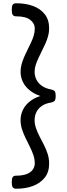

<svg xmlns="http://www.w3.org/2000/svg" viewBox="-20 -1081 409 1176"><path d="M79 75Q64 75 58 66Q52 57 52 35Q52 12 58 3.5Q64 -5 79 -5Q118 -5 143.5 -15Q169 -25 181 -42.5Q193 -60 193 -81Q193 -106 184.5 -131Q176 -156 163 -182Q150 -208 137 -234.5Q124 -261 115 -288.5Q106 -316 106 -345Q106 -379 120.5 -408.5Q135 -438 163 -460Q191 -482 227 -493Q191 -505 163 -527Q135 -549 120.5 -578.5Q106 -608 106 -641Q106 -665 112.5 -688.5Q119 -712 129 -734.5Q139 -757 150 -779Q161 -801 171 -822.5Q181 -844 187 -864.5Q193 -885 193 -906Q193 -938 165 -959.5Q137 -981 79 -981Q64 -981 58 -990Q52 -999 52 -1021Q52 -1044 58 -1052.5Q64 -1061 79 -1061Q137 -1061 182 -1044.5Q227 -1028 254 -994Q281 -960 281 -907Q281 -883 274.5 -859.5Q268 -836 258 -814Q248 -792 237 -770Q226 -748 216 -726.5Q206 -705 199 -684Q192 -663 192 -641Q192 -615 203.5 -592.5Q215 -570 237.5 -554.5Q260 -539 293 -533Q308 -530 314.5 -523Q321 -516 321 -493Q321 -471 314.5 -463.5Q308 -456 293 -453Q260 -448 237.5 -433Q215 -418 203.5 -395.5Q192 -373 192 -345Q192 -320 201 -294.5Q210 -269 223.5 -243Q237 -217 250.5 -190.5Q264 -164 272.5 -136.5Q281 -109 281 -79Q281 -27 254 7Q227 41 182 58Q137 75 79 75Z"/></svg>

Font: Playwrite PL
Style: Regular
Weight: 400
Designer: Veronika Burian, José Scaglione
Foundry: TypeTogether
Version: Version 1.002